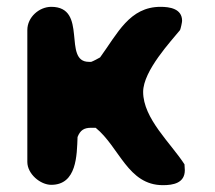

<svg xmlns="http://www.w3.org/2000/svg" viewBox="-20 -541 629 562"><path d="M130 -521C95 -521 60 -491 60 -453V-67C60 -32 98 0 130 0C205 0 205 -87 207 -140C215 -160 226 -167 247 -167H260C330 -110 354 1 457 1C487 1 521 -5 521 -43C521 -46 520 -58 520 -60C480 -122 399 -194 399 -272C399 -334 482 -422 507 -453C509 -457 513 -476 513 -480C513 -516 476 -521 450 -521C359 -521 324 -443 273 -373C270 -371 251 -361 247 -360H240C162 -360 239 -521 130 -521Z"/></svg>

Font: Asimov Print
Style: Regular
Weight: 500
Designer: Google
Version: Version 2.000980: 2014